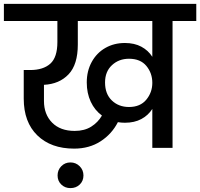

<svg xmlns="http://www.w3.org/2000/svg" viewBox="-44 -760 1029 987"><path d="M965 -740V-652H843V0H739V-200Q718 -167 682.5 -148Q647 -129 598 -129Q580 -129 562 -132Q531 -71 473 -33.5Q415 4 337 4Q218 4 148 -64Q78 -132 78 -253V-400H111Q178 -400 214.5 -432.5Q251 -465 251 -544V-652H-24V-740ZM480 -166Q443 -193 422.5 -237Q402 -281 402 -336Q402 -395 427.5 -441.5Q453 -488 497.5 -513.5Q542 -539 598 -539Q647 -539 682.5 -520Q718 -501 739 -468V-652H356V-531Q356 -428 308.5 -378Q261 -328 182 -324V-241Q182 -172 224 -129.5Q266 -87 340 -87Q390 -87 425 -109Q460 -131 480 -166ZM739 -334Q739 -384 708.5 -421Q678 -458 619 -458Q567 -458 531.5 -425Q496 -392 496 -336Q496 -277 531 -243.5Q566 -210 619 -210Q677 -210 708 -247.5Q739 -285 739 -334ZM318 207Q290 207 271 188.5Q252 170 252 142Q252 114 271 94.5Q290 75 318 75Q346 75 365.5 94.5Q385 114 385 142Q385 170 366 188.5Q347 207 318 207Z"/></svg>

Font: Poppins Medium A&M
Style: Regular
Weight: 500
Designer: Ninad Kale (Devanagari), Jonny Pinhorn (Latin)
Foundry: Indian Type Foundry
Version: 4.004